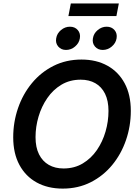

<svg xmlns="http://www.w3.org/2000/svg" viewBox="-20 -1083 804 1113"><path d="M343.3 10.3Q257.3 10.3 192.9 -25.1Q128.4 -60.5 92.5 -127.2Q56.6 -193.8 56.6 -287.1Q56.6 -375 84.5 -456.1Q112.3 -537.1 164.6 -600.6Q216.8 -664.1 289.8 -700.9Q362.8 -737.8 452.6 -737.8Q538.1 -737.8 602.3 -702.4Q666.5 -667 702.4 -600.6Q738.3 -534.2 738.3 -440.4Q738.3 -352.1 710.4 -271Q682.6 -189.9 630.6 -126.7Q578.6 -63.5 505.9 -26.6Q433.1 10.3 343.3 10.3ZM348.1 -106.4Q411.1 -106.4 459.7 -135.5Q508.3 -164.6 541.5 -212.9Q574.7 -261.2 591.8 -320.3Q608.9 -379.4 608.9 -439.9Q608.9 -499 588.9 -539.6Q568.8 -580.1 532.7 -600.6Q496.6 -621.1 447.8 -621.1Q384.8 -621.1 336.2 -592Q287.6 -563 254.2 -514.4Q220.7 -465.8 203.4 -407Q186 -348.1 186 -288.1Q186 -228.5 206.3 -188.2Q226.6 -147.9 262.9 -127.2Q299.3 -106.4 348.1 -106.4ZM575.7 -793.5Q547.4 -793.5 530.5 -813.2Q513.7 -833 518.6 -860.8Q522.9 -889.2 546.4 -908.7Q569.8 -928.2 598.1 -928.2Q627 -928.2 643.8 -908.7Q660.6 -889.2 655.8 -860.8Q651.4 -833 627.9 -813.2Q604.5 -793.5 575.7 -793.5ZM362.8 -793.5Q334.5 -793.5 317.6 -813.2Q300.8 -833 305.7 -860.8Q310.1 -889.2 333.5 -908.7Q356.9 -928.2 385.3 -928.2Q414.1 -928.2 430.9 -908.7Q447.8 -889.2 442.9 -860.8Q438.5 -833 415 -813.2Q391.6 -793.5 362.8 -793.5ZM668.9 -1063 654.8 -989.7H376.5L390.6 -1063Z"/></svg>

Font: Inter 18pt SemiBold
Style: Italic
Weight: 600
Italic angle: -9.3988°
Designer: Rasmus Andersson
Foundry: rsms
Version: Version 4.001;git-66647c0bb